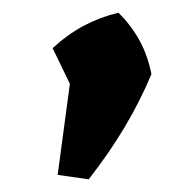

<svg xmlns="http://www.w3.org/2000/svg" viewBox="-20 -179 304 303"><path d="M71 97 95 -82 219 -62Q201 -19 176.5 22Q152 63 120 104ZM110 -6 63 -103Q87 -125 112.5 -138.5Q138 -152 167 -159Q187 -139 200 -115.5Q213 -92 219 -62Z"/></svg>

Font: Piazzolla 24pt
Style: Bold
Weight: 700
Designer: Juan Pablo del Peral
Foundry: Huerta Tipografica
Version: Version 2.005